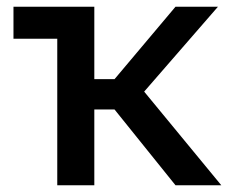

<svg xmlns="http://www.w3.org/2000/svg" viewBox="-20 -550 697 570"><path d="M20 -530H260V-315H320L501 -530H627L408 -278L637 0H501L320 -225H260V0H150V-435H20Z"/></svg>

Font: .
Style: 
Weight: 500
Designer: A.Korolkova, Vitaly Kuzmin
Foundry: ParaType Ltd
Version: Version 1.000; Glyphs 3.2, build 3192.0